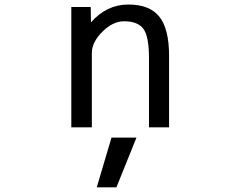

<svg xmlns="http://www.w3.org/2000/svg" viewBox="-20 -555 1040 840"><path d="M577.1 46.9 489.3 264.6H403.3L467.8 46.9ZM377.9 -457Q446.3 -535.2 542 -535.2Q634.8 -535.2 677.2 -481.9Q719.7 -428.7 719.7 -310.5V2H631.8V-300.8Q631.8 -395.5 607.4 -428.7Q583 -461.9 522.5 -461.9Q473.6 -461.9 427.7 -416Q381.8 -370.1 381.8 -323.2V2H292V-524.4H377Z"/></svg>

Font: Gen Shin Gothic Monospace Regular
Style: Regular
Weight: 400
Designer: [Source Han Sans]
Ryoko NISHIZUKA  (kana & ideographs); Paul D. Hunt (Latin, Greek & Cyrillic); Wenlong ZHANG  (bopomofo
Version: Version 1.002.20150607